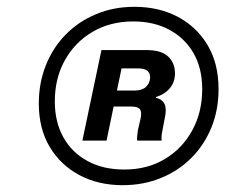

<svg xmlns="http://www.w3.org/2000/svg" viewBox="-20 -758 670 564"><path d="M340 -214Q269 -214 213.5 -243.5Q158 -273 126 -326.5Q94 -380 94 -454Q94 -515 115 -567Q136 -619 173.5 -657Q211 -695 262.5 -716.5Q314 -738 375 -738Q446 -738 501.5 -709Q557 -680 589.5 -626Q622 -572 622 -496Q622 -435 601 -383.5Q580 -332 542 -294Q504 -256 452.5 -235Q401 -214 340 -214ZM345 -260Q413 -260 464.5 -291Q516 -322 545 -375.5Q574 -429 574 -496Q574 -557 549 -601Q524 -645 478.5 -670Q433 -695 371 -695Q304 -695 252 -664.5Q200 -634 170.5 -581Q141 -528 141 -460Q141 -400 166 -355Q191 -310 237 -285Q283 -260 345 -260ZM222 -345 278 -611H409Q454 -611 474 -592Q494 -573 494 -543Q494 -517 479 -499Q464 -481 438 -473V-471Q457 -466 463.5 -452Q470 -438 464 -411L457 -374Q455 -365 454.5 -357.5Q454 -350 455 -345H383Q382 -349 383 -358Q384 -367 385 -375L393 -410Q397 -429 391 -437Q385 -445 366 -445H302L311 -492H375Q397 -492 408.5 -502.5Q420 -513 421 -530Q421 -544 412.5 -550.5Q404 -557 387 -557H337L293 -345Z"/></svg>

Font: Mona Sans ExtraLight
Style: Bold Italic
Weight: 700
Italic angle: -11.6951°
Version: Version 2.000